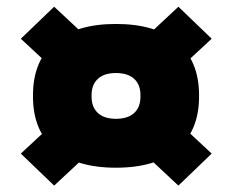

<svg xmlns="http://www.w3.org/2000/svg" viewBox="-20 -590 708 585"><path d="M333 -79Q211 -79 145.8 -135.8Q80.5 -192.5 80.5 -295.5V-300Q80.5 -403.5 145.8 -460.2Q211 -517 333 -517Q456 -517 521.2 -460.2Q586.5 -403.5 586.5 -300V-295.5Q586.5 -192.5 521.2 -135.8Q456 -79 333 -79ZM333 -228Q369.5 -228 388.8 -245.8Q408 -263.5 408 -295.5V-300Q408 -332 388.8 -349.8Q369.5 -367.5 333 -367.5Q297.5 -367.5 278.2 -349.8Q259 -332 259 -300V-295.5Q259 -263.5 278.2 -245.8Q297.5 -228 333 -228ZM500 -238.5 625 -122 523.5 -24.5 393.5 -146ZM269.5 -140.5 145 -24.5 43.5 -122 174 -243.5ZM158.5 -365 43.5 -472 145 -569.5 269 -454ZM401 -455 523.5 -569.5 625 -472 503 -359Z"/></svg>

Font: Anek Latin Expanded ExtraBold
Style: Regular
Weight: 800
Width: 7
Designer: Yesha Goshar
Foundry: Ek Type
Version: Version 1.003